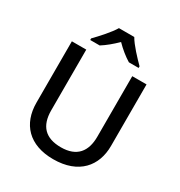

<svg xmlns="http://www.w3.org/2000/svg" viewBox="-216 -1155 1169 1247"><g transform="rotate(30 369.0 -531.5)"><path d="M426 -1007H311C285 -962 225 -897 188 -859V-847H259C294 -869 332 -900 368 -936C403 -900 443 -868 478 -847H551V-859C514 -896 451 -962 426 -1007ZM649 -318V-780H542V-326C542 -217 491 -148 371 -148C254 -148 197 -208 197 -325V-780H89V-320C89 -161 185 -56 366 -56C558 -56 649 -170 649 -318Z"/></g></svg>

Font: Noto Sans Malayalam UI Medium
Style: Regular
Weight: 500
Designer: Jelle Bosma - Monotype Design Team
Foundry: Monotype Imaging Inc.
Version: Version 2.104